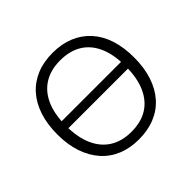

<svg xmlns="http://www.w3.org/2000/svg" viewBox="-166 -918 1131 1131"><g transform="rotate(-45 399.0 -352.5)"><path d="M126 -333V-390H691V-333ZM398 8Q324 8 265 -16.5Q206 -41 164.5 -88Q123 -135 100.5 -201.5Q78 -268 78 -352Q78 -437 100 -504Q122 -571 163.5 -617.5Q205 -664 264 -688.5Q323 -713 398 -713Q473 -713 532.5 -688.5Q592 -664 634 -617.5Q676 -571 697.5 -504.5Q719 -438 719 -353Q719 -269 697 -202Q675 -135 633.5 -88Q592 -41 532.5 -16.5Q473 8 398 8ZM398 -55Q478 -55 533 -89Q588 -123 617.5 -189.5Q647 -256 647 -353Q647 -450 618 -516Q589 -582 533.5 -616Q478 -650 398 -650Q320 -650 264.5 -616Q209 -582 179.5 -516Q150 -450 150 -353Q150 -257 179.5 -190.5Q209 -124 264.5 -89.5Q320 -55 398 -55Z"/></g></svg>

Font: Nunito Sans 8pt Light
Style: Regular
Weight: 300
Version: Version 3.101;gftools[0.9.27]